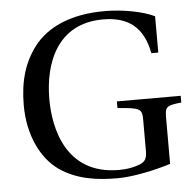

<svg xmlns="http://www.w3.org/2000/svg" viewBox="-52 -759 837 827"><g transform="rotate(-5 367.0 -346.0)"><path d="M48 -333C48 -204 99 -101 172 -49C248 4 336 15 424 15C494 15 591 -7 654 -27V-224C654 -274 659 -279 725 -286V-315H449V-286C550 -279 555 -273 555 -224V-89C555 -54 542 -43 521 -35C495 -25 467 -20 433 -20C203 -20 160 -224 160 -349C160 -507 223 -672 420 -672C530 -672 594 -622 615 -509H645V-666C596 -690 510 -707 430 -707C280 -707 180 -658 123 -584C72 -517 48 -437 48 -333Z"/></g></svg>

Font: Lingua Franca
Style: Regular
Weight: 400
Version: Version 1.19